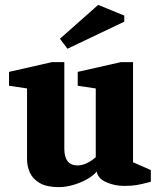

<svg xmlns="http://www.w3.org/2000/svg" viewBox="-20 -758 668 788"><path d="M222 10Q172 10 143.5 -6.5Q115 -23 103 -49Q91 -75 91 -104V-395L17 -406V-463L193 -503H244V-147Q244 -114 257.5 -96.5Q271 -79 299 -79Q317 -79 337.5 -89Q358 -99 373 -113V-395L299 -406V-463L476 -503H526V-92L599 -60V-12Q562 -2 541 1.5Q520 5 489 5Q451 5 416.5 -10Q382 -25 377 -54Q362 -36 335.5 -21.5Q309 -7 279 1.5Q249 10 222 10ZM257 -558 226 -599 383 -738 490 -694V-669Z"/></svg>

Font: Manuale ExtraBold
Style: Regular
Weight: 800
Version: Version 1.002